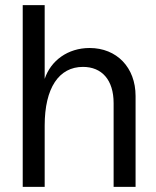

<svg xmlns="http://www.w3.org/2000/svg" viewBox="-20 -732 612 752"><path d="M69 0H155V-240C155 -388 211 -470 305 -470C379 -470 425 -419 425 -328V0H511V-356C511 -468 437 -544 331 -544C246 -544 179 -495 155 -423V-712H69Z"/></svg>

Font: Ronzino
Style: Regular
Weight: 400
Designer: Nunzio Mazzaferro
Foundry: Collletttivo
Version: Version 1.000;Glyphs 3.3 (3337)